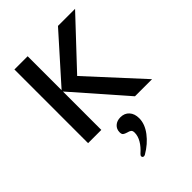

<svg xmlns="http://www.w3.org/2000/svg" viewBox="-276 -793 1231 1231"><g transform="rotate(-45 340.0 -177.5)"><path d="M210 -668V-360L485 -668H640L345 -354L670 0H515L210 -348V0H90V-668ZM435 119Q435 171 396 222.5Q357 274 295 310Q289 313 284 313Q278 313 274.5 309.5Q271 306 271 301Q271 293 279 286Q313 256 331 225Q349 194 349 164Q349 146 340.5 139.5Q332 133 315 129Q298 124 290 117.5Q282 111 282 94Q282 65 302 47Q322 29 354 29Q391 29 413 53.5Q435 78 435 119Z"/></g></svg>

Font: Madhuban Medium
Style: Regular
Weight: 500
Designer: jaikishan Patel
Foundry: MagicType
Version: Version 1.000